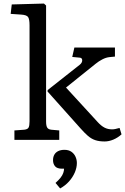

<svg xmlns="http://www.w3.org/2000/svg" viewBox="-20 -786 703 1079"><path d="M568 9Q537 9 515 1.5Q493 -6 474 -22.5Q455 -39 432 -65L247 -272L248 -280L428 -422Q442 -433 442 -447Q442 -461 428 -462L386 -466L398 -519H626V-468L595 -465Q576 -463 555.5 -452.5Q535 -442 518 -428L351 -294L529 -100Q548 -79 567 -69Q586 -59 610 -59Q619 -59 628 -61Q637 -63 652 -67L663 -31Q642 -12 617 -1.5Q592 9 568 9ZM61 0V-53L116 -57Q135 -59 140.5 -69Q146 -79 146 -104V-644Q146 -678 138 -690Q130 -702 99 -704L40 -708L46 -761L227 -766L239 -755V-103Q239 -80 245 -69.5Q251 -59 268 -57L313 -53V0ZM318 273 292 242Q310 226 320.5 212.5Q331 199 335.5 186Q340 173 340 162H329Q301 162 289.5 148.5Q278 135 278 114Q278 96 285.5 83Q293 70 307.5 63Q322 56 342 56Q366 56 381.5 67Q397 78 404.5 95Q412 112 412 130Q412 156 400.5 183Q389 210 368 233.5Q347 257 318 273Z"/></svg>

Font: Literata Variable Black
Style: Regular
Weight: 900
Designer: Latin by Veronika Burian and Jose Scaglione. Greek by Irene Vlachou. Cyrillic by Vera Evstafieva.
Foundry: TypeTogether
Version: Version 3.021